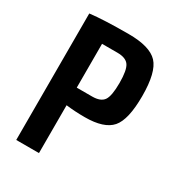

<svg xmlns="http://www.w3.org/2000/svg" viewBox="-169 -803 832 907"><g transform="rotate(30 247.0 -349.5)"><path d="M267 -699Q383 -699 426 -653Q469 -607 469 -477Q469 -348 428.5 -301.5Q388 -255 283 -255Q229 -255 181 -261V0H57V-690Q131 -699 267 -699ZM181 -357H265Q311 -357 328 -381.5Q345 -406 345 -477Q345 -547 328 -571.5Q311 -596 265 -596H181Z"/></g></svg>

Font: Exo 2 Semi Bold Condensed
Style: Regular
Weight: 600
Width: 3
Designer: Natanael Gama
Version: Version 1.001;PS 001.001;hotconv 1.0.70;makeotf.lib2.5.58329